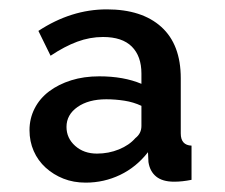

<svg xmlns="http://www.w3.org/2000/svg" viewBox="-20 -732 481 410"><path d="M163 -342Q137 -342 115.5 -350.5Q94 -359 77.5 -374Q61 -389 52 -409.5Q43 -430 43 -454Q43 -479 54 -500.5Q65 -522 85 -537Q105 -552 132 -560.5Q159 -569 192 -569Q244 -569 282 -553V-575Q282 -612 261.5 -632.5Q241 -653 200 -653Q172 -653 145 -643Q118 -633 88 -613L62 -666Q132 -712 208 -712Q283 -712 324.5 -674.5Q366 -637 366 -565V-447Q366 -422 389 -421V-348Q369 -344 352 -344Q327 -344 313.5 -355Q300 -366 297 -386L296 -407Q271 -375 236.5 -358.5Q202 -342 163 -342ZM187 -404Q212 -404 234 -413Q256 -422 269 -437Q282 -447 282 -463V-506Q265 -514 245.5 -517Q226 -520 207 -520Q169 -520 145.5 -503.5Q122 -487 122 -461Q122 -437 140.5 -420.5Q159 -404 187 -404Z"/></svg>

Font: Oxford Sans SemiBold
Style: Regular
Weight: 600
Designer: Matt McInerney, Pablo Impallari, Rodrigo Fuenzalida
Foundry: Matt McInerney, Pablo Impallari, Rodrigo Fuenzalida
Version: Version 3.000g; ttfautohint (v1.5) -l 8 -r 28 -G 28 -x 14 -D